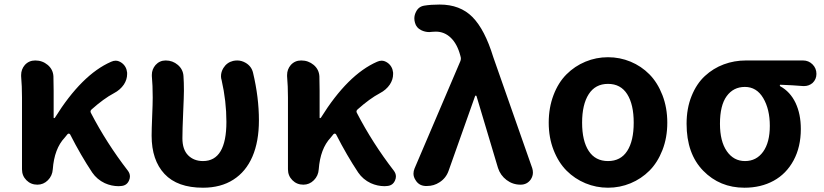

<svg xmlns="http://www.w3.org/2000/svg" viewBox="-20 -832 3711 865"><path d="M555.7 -63.5Q565.4 -50.8 565.4 -37.1Q565.4 -28.3 561.5 -19.5Q551.8 3.9 526.4 5.9Q520.5 6.8 514.6 6.8Q482.4 6.8 452.1 -6.8Q417 -23.4 395.5 -54.7Q344.7 -130.9 295.9 -226.6Q293.9 -229.5 290.5 -230Q287.1 -230.5 284.2 -227.5L271.5 -211.9Q224.6 -162.1 217.8 -69.3Q215.8 -40 195.8 -20Q175.8 0 148.4 0Q119.1 0 99.1 -20Q79.1 -40 79.1 -69.3V-392.6Q79.1 -444.3 75.2 -488.3Q75.2 -491.2 75.2 -494.1Q75.2 -519.5 91.8 -539.1Q110.4 -559.6 138.7 -559.6Q170.9 -559.6 194.8 -539.6Q218.8 -519.5 220.7 -488.3Q221.7 -460.9 221.7 -422.9V-301.8Q221.7 -299.8 223.6 -299.8Q225.6 -299.8 227.5 -301.8Q348.6 -496.1 480.5 -553.7Q491.2 -558.6 501 -558.6Q514.6 -558.6 528.3 -548.8Q549.8 -533.2 552.7 -504.9Q552.7 -502 552.7 -498Q552.7 -473.6 538.1 -451.2Q521.5 -426.8 493.2 -412.1Q447.3 -387.7 392.6 -338.9Q384.8 -332 389.6 -323.2Q460 -187.5 555.7 -63.5Z M894.5 13.7Q779.3 13.7 721.2 -48.3Q663.1 -110.4 663.1 -220.7Q663.1 -249 665.5 -306.6Q668 -364.3 668 -392.6Q668 -448.2 664.1 -489.3Q664.1 -492.2 664.1 -495.1Q664.1 -519.5 680.7 -539.1Q699.2 -559.6 726.6 -559.6Q757.8 -559.6 781.2 -539.6Q804.7 -519.5 806.6 -489.3Q808.6 -461.9 808.6 -422.9Q808.6 -400.4 805.2 -324.2Q801.8 -248 801.8 -209Q801.8 -158.2 827.6 -132.3Q853.5 -106.4 894.5 -106.4Q1000 -106.4 1000 -283.2Q1000 -376 978.5 -470.7Q975.6 -479.5 975.6 -488.3Q975.6 -507.8 986.3 -525.4Q1002 -550.8 1030.3 -557.6Q1040 -559.6 1048.8 -559.6Q1068.4 -559.6 1086.9 -548.8Q1113.3 -533.2 1120.1 -503.9Q1146.5 -392.6 1146.5 -290Q1146.5 -194.3 1117.2 -126.5Q1087.9 -58.6 1031.2 -22.5Q974.6 13.7 894.5 13.7Z M1753.9 -63.5Q1763.7 -50.8 1763.7 -37.1Q1763.7 -28.3 1759.8 -19.5Q1750 3.9 1724.6 5.9Q1718.8 6.8 1712.9 6.8Q1680.7 6.8 1650.4 -6.8Q1615.2 -23.4 1593.8 -54.7Q1543 -130.9 1494.1 -226.6Q1492.2 -229.5 1488.8 -230Q1485.4 -230.5 1482.4 -227.5L1469.7 -211.9Q1422.9 -162.1 1416 -69.3Q1414.1 -40 1394 -20Q1374 0 1346.7 0Q1317.4 0 1297.4 -20Q1277.3 -40 1277.3 -69.3V-392.6Q1277.3 -444.3 1273.4 -488.3Q1273.4 -491.2 1273.4 -494.1Q1273.4 -519.5 1290 -539.1Q1308.6 -559.6 1336.9 -559.6Q1369.1 -559.6 1393.1 -539.6Q1417 -519.5 1418.9 -488.3Q1419.9 -460.9 1419.9 -422.9V-301.8Q1419.9 -299.8 1421.9 -299.8Q1423.8 -299.8 1425.8 -301.8Q1546.9 -496.1 1678.7 -553.7Q1689.5 -558.6 1699.2 -558.6Q1712.9 -558.6 1726.6 -548.8Q1748 -533.2 1751 -504.9Q1751 -502 1751 -498Q1751 -473.6 1736.3 -451.2Q1719.7 -426.8 1691.4 -412.1Q1645.5 -387.7 1590.8 -338.9Q1583 -332 1587.9 -323.2Q1658.2 -187.5 1753.9 -63.5Z M2001 -62.5Q1989.3 -29.3 1960 -10.7Q1934.6 5.9 1904.3 5.9Q1900.4 5.9 1895.5 5.9Q1866.2 3.9 1851.6 -21.5Q1842.8 -35.2 1842.8 -49.8Q1842.8 -61.5 1847.7 -73.2L2053.7 -555.7Q2057.6 -565.4 2055.7 -574.2L2053.7 -582Q2040 -633.8 2011.2 -661.6Q1982.4 -689.5 1943.4 -689.5Q1933.6 -689.5 1924.8 -688.5Q1918.9 -687.5 1914.1 -687.5Q1894.5 -687.5 1877 -696.3Q1855.5 -707 1849.6 -729.5Q1846.7 -739.3 1846.7 -749Q1846.7 -764.6 1854.5 -779.3Q1866.2 -802.7 1891.6 -806.6Q1920.9 -811.5 1960.9 -811.5Q2052.7 -811.5 2108.4 -755.4Q2164.1 -699.2 2202.1 -575.2L2377.9 -74.2Q2380.9 -64.5 2380.9 -54.7Q2380.9 -38.1 2371.1 -23.4Q2354.5 0 2325.2 0Q2290 0 2262.2 -21Q2234.4 -42 2223.6 -75.2L2127 -398.4Q2126 -401.4 2123.5 -401.4Q2121.1 -401.4 2120.1 -398.4Z M2452.1 -279.3Q2452.1 -346.7 2473.6 -403.3Q2495.1 -460 2532.2 -497.1Q2569.3 -534.2 2617.7 -554.2Q2666 -574.2 2719.2 -574.2Q2772.5 -574.2 2820.8 -554.2Q2869.1 -534.2 2905.8 -497.1Q2942.4 -460 2964.4 -403.3Q2986.3 -346.7 2986.3 -279.3Q2986.3 -211.9 2964.4 -155.8Q2942.4 -99.6 2905.8 -63Q2869.1 -26.4 2820.8 -6.3Q2772.5 13.7 2719.2 13.7Q2666 13.7 2617.7 -6.3Q2569.3 -26.4 2532.7 -63Q2496.1 -99.6 2474.1 -155.8Q2452.1 -211.9 2452.1 -279.3ZM2835 -279.3Q2835 -361.3 2805.7 -407.7Q2776.4 -454.1 2719.2 -454.1Q2662.1 -454.1 2632.3 -407.7Q2602.5 -361.3 2602.5 -279.3Q2602.5 -197.3 2632.3 -151.9Q2662.1 -106.4 2719.2 -106.4Q2776.4 -106.4 2805.7 -151.9Q2835 -197.3 2835 -279.3Z M3334 13.7Q3222.7 13.7 3147.9 -63Q3073.2 -139.6 3073.2 -274.4Q3073.2 -343.8 3095.7 -399.4Q3118.2 -455.1 3155.8 -489.7Q3193.4 -524.4 3240.7 -542Q3288.1 -559.6 3340.8 -559.6H3597.7Q3623 -559.6 3640.6 -542Q3658.2 -524.4 3658.2 -499Q3658.2 -474.6 3640.6 -458Q3624 -444.3 3603.5 -444.3Q3600.6 -444.3 3597.7 -444.3Q3551.8 -448.2 3496.1 -450.2Q3493.2 -450.2 3493.2 -447.8Q3493.2 -445.3 3495.1 -443.4Q3540 -418.9 3564 -368.7Q3587.9 -318.4 3587.9 -251Q3587.9 -169.9 3555.2 -109.4Q3522.5 -48.8 3465.3 -17.6Q3408.2 13.7 3334 13.7ZM3335.9 -440.4Q3284.2 -440.4 3253.9 -398.9Q3223.6 -357.4 3223.6 -274.4Q3223.6 -195.3 3254.4 -150.9Q3285.2 -106.4 3336.4 -106.4Q3387.7 -106.4 3418 -148.4Q3448.2 -190.4 3448.2 -265.1Q3448.2 -339.8 3418.5 -390.1Q3388.7 -440.4 3335.9 -440.4Z"/></svg>

Font: Gen Jyuu GothicX Bold
Style: Bold
Weight: 700
Designer: Ryoko NISHIZUKA (kana &amp; ideographs); Paul D. Hunt (Latin, Greek &amp; Cyrillic); Wenlong ZHANG (bopomofo); Sandoll C
Version: Version 1.058.20140828